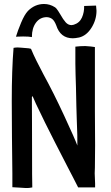

<svg xmlns="http://www.w3.org/2000/svg" viewBox="-20 -940 556 963"><path d="M96 -757 60 -756Q69 -786 86 -826.5Q103 -867 120 -885Q155 -920 201 -920Q230 -920 255 -904Q263 -899 271.5 -885.5Q280 -872 283 -867Q297 -842 309.5 -828Q322 -814 339 -814Q342 -814 350 -816Q379 -825 391 -852Q403 -879 402 -910L461 -912L462 -911V-910Q464 -894 464 -886Q464 -841 439 -801Q414 -761 377 -752Q357 -748 345 -748Q283 -748 262 -813Q253 -836 242 -844.5Q231 -853 215 -854Q181 -854 160.5 -826.5Q140 -799 140 -755V-754Q125 -757 96 -757ZM456 -100Q455 -90 455 -71Q455 -56 457 -20V0H372Q360 -24 346.5 -50Q333 -76 320 -101Q308 -124 256 -225.5Q204 -327 160 -420Q155 -431 150 -443Q145 -455 143 -457Q141 -459 140 -453V-424Q140 -396 140.5 -323Q141 -250 141 -94V-68Q141 -19 142 0Q125 4 108 3Q97 3 77 1Q53 -1 42 -1V-71Q42 -135 40 -253L39 -432Q39 -591 48 -700Q60 -702 68 -702L85 -701Q136 -698 136 -694Q148 -665 163 -635Q178 -605 199 -565Q248 -476 302 -359.5Q356 -243 368 -210Q369 -250 365 -341L363 -408Q361 -519 359 -567L358 -621V-654V-706Q382 -709 408 -709Q440 -707 456 -704V-382Q457 -326 457 -211Z"/></svg>

Font: Londrina Solid Light
Style: Regular
Weight: 300
Designer: Marcelo Magalhaes
Foundry: Marcelo Magalhães
Version: Version 1.002